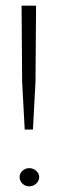

<svg xmlns="http://www.w3.org/2000/svg" viewBox="-20 -650 205 676"><path d="M67 -194 58 -361 56 -630H107L105 -363L96 -194ZM83 6Q69 6 59 -3.5Q49 -13 49 -27Q49 -39 59 -48.5Q69 -58 83 -58Q97 -58 107.5 -48.5Q118 -39 118 -27Q118 -13 107.5 -3.5Q97 6 83 6Z"/></svg>

Font: Alumni Sans Light
Style: Regular
Weight: 300
Version: Version 1.018